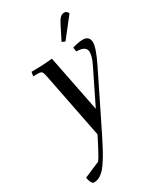

<svg xmlns="http://www.w3.org/2000/svg" viewBox="-231 -730 955 1121"><g transform="rotate(-30 247.0 -170.0)"><path d="M29.8 255.9 137.2 210Q155.8 186 213.9 69.8L127 -371.1Q122.1 -396 116 -403.6Q109.9 -411.1 88.9 -411.1H58.1L63 -439Q144.5 -439 204.1 -445.8L279.8 -64L391.1 -291Q415 -338.9 415 -369.1Q415 -411.1 349.1 -411.1L344.2 -439Q384.8 -452.1 416 -452.1Q436.5 -452.1 448.2 -441.2Q460 -430.2 460 -408.2Q460 -370.6 415 -278.8L275.9 3.9Q252.4 51.8 236.6 83.5Q220.7 115.2 203.6 147.9Q186.5 180.7 174.6 200.4Q162.6 220.2 149.2 239.7Q135.7 259.3 125.2 269.8Q114.7 280.3 102.8 288.6Q90.8 296.9 79.6 300Q68.4 303.2 55.2 303.2Q46.4 303.2 38.8 287.8Q31.2 272.5 29.8 255.9ZM301.8 -502 348.1 -594.2Q361.8 -621.6 373.5 -632.3Q385.3 -643.1 400.9 -643.1Q416.5 -643.1 425.8 -624L323.2 -493.2Z"/></g></svg>

Font: Dihjauti S
Style: Bold Italic
Weight: 700
Italic angle: -9°
Designer: T. Christopher White
Version: Version 3.0.0